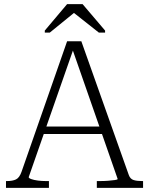

<svg xmlns="http://www.w3.org/2000/svg" viewBox="-20 -910 722 930"><path d="M180 -297H489V-261H177ZM324 -691 337 -676 119 -52Q119 -47 131.5 -42.5Q144 -38 163 -35.5Q182 -33 201 -33H217V0H9V-33H14Q41 -33 57.5 -41Q74 -49 84 -77L305 -710H374L604 -62Q611 -43 627 -38Q643 -33 668 -33H673V0H449V-33H466Q485 -33 504.5 -34.5Q524 -36 537 -38Q550 -40 550 -43ZM380 -890H305L197 -762V-752H221L355 -861H321L459 -752H489V-762Z"/></svg>

Font: Roboto Serif 36pt ExtraLight
Style: Regular
Weight: 250
Designer: Greg Gazdowicz
Foundry: Commercial Type
Version: Version 1.008